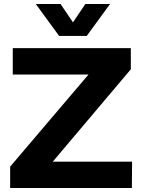

<svg xmlns="http://www.w3.org/2000/svg" viewBox="-20 -941 712 961"><path d="M159.2 -920.9H283.2L345.2 -829.1L407.2 -920.9H530.8L414.1 -761.2H275.9ZM30.8 0V-106.9L422.9 -567.9H43.9V-700.2H634.8V-594.2L244.1 -131.8H641.1L640.1 0Z"/></svg>

Font: TruenoSBd
Style: Demi
Weight: 600
Designer: Julieta Ulanovsky
Foundry: Julieta Ulanovsky
Version: Version 3.001b